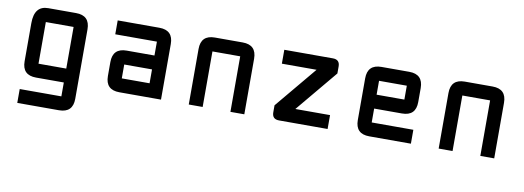

<svg xmlns="http://www.w3.org/2000/svg" viewBox="-56 -811 3628 1330"><g transform="rotate(10 1758.0 -146.0)"><path d="M390.6 195.3H97.7V97.7H390.6V0H195.3Q97.7 0 97.7 -97.7V-366.2Q97.7 -488.3 195.3 -488.3H390.6Q488.3 -488.3 488.3 -390.6V97.7Q488.3 195.3 390.6 195.3ZM195.3 -97.7H390.6V-390.6H195.3Z M1074.2 0H781.2Q683.6 0 683.6 -97.7V-195.3Q683.6 -293 781.2 -293H976.6V-390.6H683.6V-488.3H976.6Q1074.2 -488.3 1074.2 -390.6ZM781.2 -97.7H976.6V-195.3H781.2Z M1562.5 -390.6H1367.2V0H1269.5V-390.6Q1269.5 -488.3 1367.2 -488.3H1562.5Q1660.2 -488.3 1660.2 -390.6V0H1562.5Z M1855.5 -488.3H2197.3Q2246.1 -488.3 2246.1 -439.5V-390.6L2002 -97.7H2246.1V0H1904.3Q1855.5 0 1855.5 -48.8V-97.7L2099.6 -390.6H1855.5Z M2539.1 -488.3H2734.4Q2832 -488.3 2832 -390.6V-293Q2832 -195.3 2734.4 -195.3H2539.1V-97.7H2832V0H2539.1Q2441.4 0 2441.4 -97.7V-390.6Q2441.4 -488.3 2539.1 -488.3ZM2734.4 -390.6H2539.1V-293H2734.4Z M3320.3 -390.6H3125V0H3027.3V-390.6Q3027.3 -488.3 3125 -488.3H3320.3Q3418 -488.3 3418 -390.6V0H3320.3Z"/></g></svg>

Font: BabelStone Zanabazar
Style: Regular
Weight: 400
Designer: Andrew West
Foundry: Andrew West
Version: Version 10.002;August 6, 2021